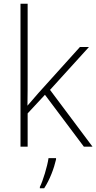

<svg xmlns="http://www.w3.org/2000/svg" viewBox="-20 -780 512 1021"><path d="M127 -381V-760H89V0H127V-177L219 -276L426 0H472L246 -302L453 -530H405L185 -286C164 -262 147 -242 126 -218C127 -274 127 -325 127 -381ZM278 68V61H238C232 104 208 183 192 214V221H215C245 175 267 116 278 68Z"/></svg>

Font: Noto Sans Georgian ExtraLight
Style: Regular
Weight: 200
Designer: Monotype Design Team, Akaki Razmadze
Foundry: Google LLC
Version: Version 2.005